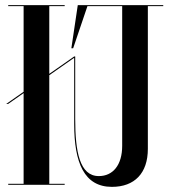

<svg xmlns="http://www.w3.org/2000/svg" viewBox="-20 -720 665 748"><path d="M616 -700H283L258 -532H265L320.6 -696H456V-152C456 -77 420 -34 365 -34C290 -34 273 -130 273 -257V-500H269L172 -432.3V-696H232V-700H12V-696H72V-362.5L4 -315H11.5L72 -357.2V-4H12V0H232V-4H172V-427L269 -494.8V-237C269 -86 308 8 416 8C504 8 556 -45 556 -140V-696H616Z"/></svg>

Font: Picaflor 96 pt
Style: Regular
Weight: 400
Designer: Ariel Martín Pérez
Foundry: Tunera Type Foundry
Version: Version 1.000;hotconv 1.0.109;makeotfexe 2.5.65596